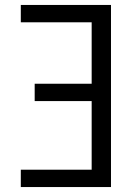

<svg xmlns="http://www.w3.org/2000/svg" viewBox="-20 -755 540 775"><path d="M64 0V-70H350V-347H120V-417H350V-665H64V-735H428V0Z"/></svg>

Font: Iosevka SS18
Style: Regular
Weight: 400
Monospace: yes
Designer: Belleve Invis
Foundry: Belleve Invis
Version: Version 25.1.1; ttfautohint (v1.8.4)